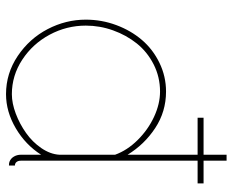

<svg xmlns="http://www.w3.org/2000/svg" viewBox="-88 -682 780 644"><g transform="rotate(90 302.0 -360.0)"><path d="M595.2 -632.8H519V-40Q519 -30.8 523.4 -25.4Q527.8 -20 535.2 -20V0Q525.9 0 522 -2Q511.2 -6.3 505.1 -16.8Q499 -27.3 499 -40V-107.9Q465.8 -55.7 410.2 -22.9Q354.5 9.8 295.9 9.8Q226.1 9.8 167.7 -29.5Q109.4 -68.8 77.6 -129.9Q45.9 -190.9 45.9 -257.8Q45.9 -311 64.2 -360.1Q82.5 -409.2 114 -446Q145.5 -482.9 190.9 -504.9Q236.3 -526.9 287.1 -526.9Q354.5 -526.9 409.7 -490.5Q464.8 -454.1 499 -397.9V-632.8H375V-652.8H499V-730H519V-652.8H595.2ZM499 -168.9V-356Q484.4 -396.5 450 -431.4Q415.5 -466.3 372.1 -486.6Q328.6 -506.8 287.1 -506.8Q238.3 -506.8 196 -485.4Q153.8 -463.9 125.7 -428.7Q97.7 -393.6 81.8 -349.1Q65.9 -304.7 65.9 -257.8Q65.9 -193.4 96.4 -136.5Q127 -79.6 180.2 -44.7Q233.4 -9.8 295.9 -9.8Q326.2 -9.8 361.1 -22.9Q396 -36.1 426 -57.4Q456.1 -78.6 476.6 -108.4Q497.1 -138.2 499 -168.9Z"/></g></svg>

Font: Rawline Thin
Style: Regular
Weight: 250
Designer: Matt McInerney, Pablo Impallari, Rodrigo Fuenzalida
Foundry: Matt McInerney, Pablo Impallari, Rodrigo Fuenzalida
Version: Version 4.020;PS 004.020;hotconv 1.0.88;makeotf.lib2.5.64775